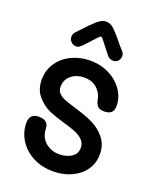

<svg xmlns="http://www.w3.org/2000/svg" viewBox="-172 -1063 949 1163"><g transform="rotate(20 302.5 -481.5)"><path d="M62 -222Q62 -253 78 -267.5Q94 -282 121 -282Q183 -282 185 -231Q187 -173 224.5 -141.5Q262 -110 313 -110Q358 -110 391 -130.5Q424 -151 424 -191Q424 -221 404 -241Q384 -261 355 -273Q326 -285 280 -298Q220 -315 177.5 -333Q135 -351 97.5 -392.5Q60 -434 60 -500Q60 -560 92 -607.5Q124 -655 179 -681.5Q234 -708 299 -708Q367 -708 422.5 -679.5Q478 -651 509.5 -604Q541 -557 541 -504Q541 -473 525.5 -460Q510 -447 480 -447Q452 -447 439 -460Q426 -473 420 -501Q414 -541 382.5 -570Q351 -599 299 -599Q249 -599 215.5 -571Q182 -543 182 -498Q182 -471 199 -455Q216 -439 241 -429.5Q266 -420 332 -400Q385 -384 430 -362.5Q475 -341 510.5 -299Q546 -257 546 -193Q546 -136 515 -92Q484 -48 430.5 -24Q377 0 313 0Q239 0 181.5 -31Q124 -62 93 -112.5Q62 -163 62 -222ZM388 -773 358 -811Q341 -834 327.5 -850.5Q314 -867 309 -867Q302 -867 262 -821Q252 -811 244 -801.5Q236 -792 228 -784Q215 -771 206 -765Q197 -759 186 -759Q168 -759 154 -772.5Q140 -786 140 -804Q140 -824 153 -837L180 -866Q220 -910 250.5 -936.5Q281 -963 305 -963Q333 -963 354 -945Q375 -927 408 -887Q431 -857 457 -830Q470 -817 470 -798Q470 -780 457.5 -767Q445 -754 428 -754Q403 -754 388 -773Z"/></g></svg>

Font: Mali SemiBold
Style: Regular
Weight: 600
Designer: Kitiyaporn Chalermlarp | Katatrad Aksorn Co.,Ltd.
Foundry: Cadson Demak Co.,Ltd.
Version: Version 1.000; ttfautohint (v1.6)